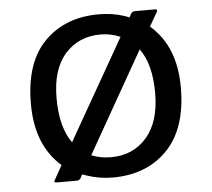

<svg xmlns="http://www.w3.org/2000/svg" viewBox="-45 -598 730 662"><g transform="rotate(-5 320.0 -267.5)"><path d="M147 -43 120.1 4.9C115.2 11.7 116.9 15.1 125 15.1H194.8C201.7 15.1 206.7 11.7 210 4.9L214.8 -4.9L229 0C258.3 10.1 288.6 15.1 319.8 15.1C397.9 15.1 460.9 -9.4 508.5 -58.3C556.2 -107.3 580.1 -179.4 580.1 -274.4C580.1 -369.5 550.8 -442.1 492.2 -492.2L520 -540C523.3 -546.5 521.6 -549.8 515.1 -549.8H444.8C438.3 -549.8 433.4 -546.5 430.2 -540L424.8 -529.8L411.1 -535.2C382.8 -544.9 352.4 -549.8 319.8 -549.8C242 -549.8 179.3 -525.6 131.6 -477.3C83.9 -429 60.1 -357.2 60.1 -262C60.1 -166.7 89 -93.8 147 -43ZM197 -427C228.4 -462.3 269.4 -480 319.8 -480C343.3 -480 366 -475.3 388.2 -465.8L189.9 -118.2C163.2 -155.3 149.9 -207.2 149.9 -273.9C149.9 -340.7 165.6 -391.7 197 -427ZM252 -67.9 450.2 -417C476.9 -380.9 490.2 -329.5 490.2 -262.9C490.2 -196.4 474.5 -145.1 443.1 -109.1C411.7 -73.2 370.6 -55.2 319.8 -55.2C294.8 -55.2 272.1 -59.4 252 -67.9Z"/></g></svg>

Font: Numans
Style: Regular
Weight: 400
Designer: Jovanny Lemonad
Foundry: Jovanny Lemonad
Version: Version 001.001